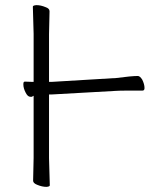

<svg xmlns="http://www.w3.org/2000/svg" viewBox="-20 -721 608 748"><path d="M161 7Q144 7 125 -1Q109 -7 109 -17L111 -106V-340V-348L104 -344Q102 -344 99 -344H98Q88 -344 80 -360Q71 -377 71 -392Q71 -399 72.5 -401Q74 -403 77 -403H78L106 -402H111V-407V-589L108 -695Q108 -700 122 -701Q139 -701 158 -693Q173 -688 173 -677L171 -588V-407V-402H176H181L431 -417H432Q493 -425 517 -425Q525 -425 534 -411Q543 -393 543 -378Q543 -368 535 -368H473Q446 -368 432 -367L182 -353H176H171V-348V-105L174 1Q174 6 161 7ZM182 -353ZM534 -410V-411Q534 -411 534 -410Z"/></svg>

Font: LXGW WenKai TC Light
Style: Regular
Weight: 300
Designer: LXGW / Fontworks Inc.
Foundry: LXGW / Fontworks Inc.
Version: Version 1.330